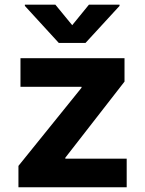

<svg xmlns="http://www.w3.org/2000/svg" viewBox="-20 -792 612 812"><path d="M58 0V-90.4L324.8 -420.9V-425H66.6V-545.9H506.6V-446.9L256.2 -125V-120.9H515.8V0ZM214.1 -772.3 285.4 -685.5 356.2 -772.3H485.5V-767L341.6 -610.4H228.7L85.2 -767V-772.3Z"/></svg>

Font: GitLab Sans
Style: Regular
Weight: 400
Designer: Rasmus Andersson
Foundry: Modifications by GitLab B.V., manufactured by rsms
Version: Version 4.000;git-c8fb6b7